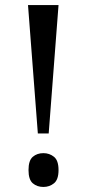

<svg xmlns="http://www.w3.org/2000/svg" viewBox="-20 -734 344 761"><path d="M130 -205 91 -714H212L173 -205ZM152 7Q127 7 110 -7.5Q93 -22 93 -60Q93 -98 110 -112.5Q127 -127 152 -127Q176 -127 194 -112.5Q212 -98 212 -60Q212 -22 194 -7.5Q176 7 152 7Z"/></svg>

Font: Noto Serif Khmer Condensed Medium
Style: Regular
Weight: 500
Width: 3
Designer: Danh Hong and the Monotype Design Team
Foundry: Monotype Imaging Inc.
Version: Version 2.004